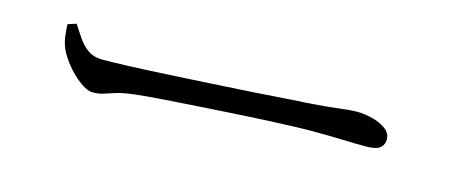

<svg xmlns="http://www.w3.org/2000/svg" viewBox="-26 -574 1052 448"><g transform="rotate(15 500.0 -350.5)"><path d="M121.2 -423.1Q131.9 -406.1 142.4 -391.1Q152.8 -376.1 166.6 -366.9Q180.3 -357.7 200.6 -357.7Q223.3 -357.7 264.2 -359.2Q305.1 -360.7 355.8 -363.5Q406.6 -366.3 459.4 -369.3Q512.2 -372.3 559.7 -375.3Q607.3 -378.3 641 -380.8Q674.6 -383.3 686.1 -383.5Q736.1 -386.9 762 -390.4Q787.8 -394 806.6 -394Q826 -394 845.5 -388.7Q864.9 -383.4 877.5 -373.7Q890.2 -363.9 890.2 -349.8Q890.2 -336.4 880.9 -328.8Q871.7 -321.1 846.2 -321.1Q819.9 -321.1 790.6 -322.2Q761.2 -323.3 715.3 -323.3Q696.6 -323.3 655.6 -321.8Q614.5 -320.3 562.4 -317.4Q510.2 -314.5 457.9 -311.1Q405.5 -307.7 362.1 -304.7Q318.7 -301.7 296.5 -298.9Q268.3 -295.7 252.2 -290.8Q236 -285.8 224.6 -281.9Q213.3 -278 198.6 -278Q185.1 -278 166.6 -291.7Q148.2 -305.5 132.6 -324.9Q117 -344.2 110 -361.1Q104.5 -375.4 103 -388.7Q101.4 -402.1 100.7 -416.5Z"/></g></svg>

Font: Noto Serif JP
Style: Regular
Weight: 200
Designer: Ryoko NISHIZUKA 西塚涼子 (kana & ideographs); Frank Grießhammer (Latin, Greek & Cyrillic); Wenlong ZHANG 张文龙 (bopomofo); San
Foundry: Adobe
Version: Version 2.001;hotconv 1.1.0;makeotfexe 2.6.0